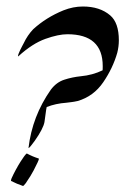

<svg xmlns="http://www.w3.org/2000/svg" viewBox="-20 -581 410 605"><path d="M52.2 4.9Q33.2 -1.5 15.1 -10.7Q14.6 -11.2 14.6 -12.2Q14.6 -16.6 22.5 -32Q30.3 -47.4 35.6 -56.2V-56.6Q44.4 -71.8 54.7 -86.4Q55.2 -87.4 57.4 -90.1Q59.6 -92.8 61.5 -95Q63.5 -97.2 64.5 -97.2H64.9Q83 -87.4 102.1 -81.5Q102.5 -81.1 102.5 -80.1Q102.5 -75.7 85.9 -43.9Q77.1 -26.9 62.5 -5.9V-5.4L59.6 -2Q54.7 4.9 52.2 4.9ZM69.8 -114.3V-114.7Q81.5 -214.8 140.1 -298.3Q157.7 -321.8 182.4 -329.8Q207 -337.9 234.9 -340.8Q271.5 -344.2 303.2 -359.4Q303.7 -359.9 303.7 -372.6Q303.7 -473.1 192.4 -473.1Q164.1 -473.1 123 -458.5Q82 -443.8 38.6 -404.3Q37.6 -403.3 37.1 -403.3Q36.6 -403.3 36.6 -404.3L38.1 -410.6Q43.5 -424.3 50.8 -437.5L54.7 -444.8Q66.4 -469.7 84.5 -488.8Q125 -525.9 179.7 -548.3Q210.4 -560.5 241.2 -560.5Q294.4 -560.5 327.1 -532.7Q354.5 -509.3 354.5 -454.1Q354.5 -434.6 349.6 -415Q335.9 -366.7 305.4 -322Q274.9 -277.3 224.6 -262.7Q209 -259.3 189.5 -257.3Q155.3 -254.9 127 -243.7V-243.2L125.5 -235.4L120.1 -196.3Q116.2 -175.3 89.4 -137.2L77.1 -121.1Q71.3 -114.3 69.8 -114.3Z"/></svg>

Font: Terrible Cursive
Style: Regular
Weight: 400
Designer: GGBotNet
Foundry: GGBotNet
Version: 1.00